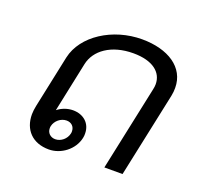

<svg xmlns="http://www.w3.org/2000/svg" viewBox="-98 -627 779 744"><g transform="rotate(20 291.5 -254.5)"><path d="M210.8 -166.7C188.3 -166.7 165 -158.3 147.5 -144.2L190.8 -350C203.3 -409.2 263.3 -454.2 355 -454.2C435.8 -454.2 476.7 -419.2 476.7 -370.8C476.7 -364.2 475.8 -356.7 474.2 -350L400 0H475L549.2 -350C551.7 -361.7 552.5 -372.5 552.5 -383.3C552.5 -467.5 475.8 -516.7 368.3 -516.7C247.5 -516.7 136.7 -445.8 115.8 -350L70 -133.3C67.5 -120.8 65.8 -108.3 65.8 -97.5C65.8 -35 105 8.3 173.3 8.3C223.3 8.3 272.5 -28.3 283.3 -79.2C285 -85.8 285 -91.7 285 -97.5C285 -139.2 254.2 -166.7 210.8 -166.7ZM200.8 -120.8C220.8 -120.8 234.2 -107.5 234.2 -88.3C234.2 -85 234.2 -82.5 233.3 -79.2C228.3 -55.8 206.7 -37.5 183.3 -37.5C163.3 -37.5 149.2 -51.7 149.2 -70C149.2 -73.3 149.2 -75.8 150 -79.2C155 -102.5 177.5 -120.8 200.8 -120.8Z"/></g></svg>

Font: BoonHome
Style: Book Oblique
Weight: 400
Italic angle: -12°
Designer: Sungsit Sawaiwan
Foundry: Sungsit Sawaiwan
Version: Version 0.2